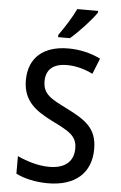

<svg xmlns="http://www.w3.org/2000/svg" viewBox="-62 -984 654 1037"><g transform="rotate(5 265.0 -465.5)"><path d="M224 -793V-781H288C332 -818 401 -892 427 -932V-941H314C293 -896 259 -842 224 -793ZM237 10C385 10 471 -65 471 -196C471 -311 405 -350 305 -401C218 -444 172 -467 172 -537C172 -601 211 -635 286 -635C331 -635 379 -623 426 -600L460 -685C405 -712 345 -725 285 -725C154 -725 71 -660 71 -534C71 -417 148 -370 230 -328C325 -281 369 -259 369 -190C369 -124 328 -79 237 -79C179 -79 118 -97 64 -122V-27C110 -3 175 10 237 10Z"/></g></svg>

Font: Noto Sans Mono Condensed Medium
Style: Regular
Weight: 500
Width: 3
Designer: Monotype Design Team
Foundry: Monotype Imaging Inc.
Version: Version 2.014